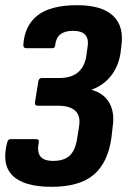

<svg xmlns="http://www.w3.org/2000/svg" viewBox="-33 -525 514 741"><path d="M166 196Q59 196 15.5 152.5Q-28 109 -5 24Q-2 12 8 12H106Q119 12 117 24Q109 60 122.5 78Q136 96 172 96Q214 96 236 75.5Q258 55 265 8L272 -36Q279 -77 258 -97Q237 -117 190 -117H112Q106 -117 103.5 -120.5Q101 -124 102 -130L115 -212Q116 -217 119.5 -220.5Q123 -224 127 -224H197Q241 -224 267 -245Q293 -266 300 -308L304 -337Q311 -373 297 -389.5Q283 -406 249 -406Q217 -406 200 -392.5Q183 -379 180 -351Q180 -339 168 -339H68Q57 -339 57 -352Q62 -427 112.5 -466Q163 -505 265 -505Q360 -505 403.5 -464Q447 -423 435 -345L432 -319Q424 -269 395.5 -232.5Q367 -196 321 -179V-178Q368 -165 389 -128Q410 -91 402 -37L397 7Q383 104 328 150Q273 196 166 196Z"/></svg>

Font: Sofia Sans Semi Condensed ExtraBold
Style: Italic
Weight: 800
Italic angle: -9°
Version: Version 4.100